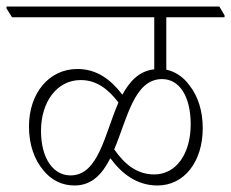

<svg xmlns="http://www.w3.org/2000/svg" viewBox="-46 -642 710 590"><path d="M183 -72C237 -72 269 -108 293 -156C328 -108 375 -72 438 -72C520 -72 577 -145 577 -248C577 -302 562 -347 536 -380C518 -405 493 -422 465 -428V-589H644V-595L628 -622H-26V-616L-9 -589H428V-429C382 -424 353 -393 330 -351C295 -397 252 -430 192 -430C104 -430 43 -355 43 -253C43 -197 60 -151 87 -119C111 -89 144 -72 183 -72ZM452 -399C506 -399 540 -345 540 -260C540 -169 495 -106 428 -106C375 -106 337 -137 305 -183C345 -277 366 -399 452 -399ZM80 -240C80 -329 129 -396 202 -396C250 -396 286 -369 318 -327C276 -231 257 -103 171 -103C117 -103 80 -156 80 -240Z"/></svg>

Font: Noto Serif Devanagari SemiCondensed ExtraLight
Style: Regular
Weight: 200
Width: 4
Designer: Universal Thirst, Indian Type Foundry and the Monotype Design Team
Foundry: Monotype Imaging Inc.
Version: Version 2.004